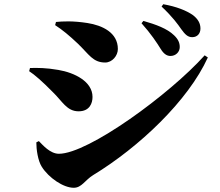

<svg xmlns="http://www.w3.org/2000/svg" viewBox="-20 -842 1040 909"><path d="M741 -610C755 -587 770 -577 787 -577C812 -577 831 -596 831 -619C831 -639 824 -656 804 -675C771 -707 718 -726 659 -743L650 -732C695 -682 723 -639 741 -610ZM838 -704C856 -679 869 -666 890 -666C914 -666 929 -683 929 -707C929 -732 917 -752 894 -770C863 -792 815 -811 753 -822L745 -811C798 -761 822 -727 838 -704ZM241 -723C275 -701 308 -674 349 -635C402 -584 420 -546 478 -546C511 -546 538 -578 538 -610C538 -688 464 -722 394 -733C324 -744 276 -741 245 -738ZM949 -580C784 -396 398 -114 259 -114C217 -114 182 -156 164 -174L152 -168C152 -135 159 -82 178 -52C211 0 280 47 329 47C367 47 382 11 421 -13C638 -145 871 -365 964 -570ZM118 -505C143 -489 181 -456 230 -406C275 -363 296 -315 352 -315C405 -315 418 -354 418 -383C418 -456 333 -498 256 -511C199 -521 158 -521 122 -520Z"/></svg>

Font: Noto Serif CJK SC Black
Style: Regular
Weight: 900
Designer: Ryoko NISHIZUKA 西塚涼子 (kana & ideographs); Frank Grießhammer (Latin, Greek & Cyrillic); Wenlong ZHANG 张文龙 (bopomofo); San
Foundry: Adobe
Version: Version 2.001;hotconv 1.1.0;makeotfexe 2.6.0